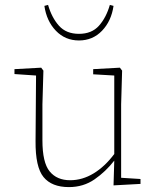

<svg xmlns="http://www.w3.org/2000/svg" viewBox="-20 -750 644 783"><path d="M261 13Q191 13 157.5 -28Q124 -69 125 -175L127 -442L39 -448V-468L148 -474L157 -462L153 -324V-178Q153 -87 182.5 -51Q212 -15 266 -15Q316 -15 362 -43Q408 -71 446 -122V-442L360 -447V-468L469 -474L478 -462L474 -324V-25L553 -20V0L443 6L446 -95Q411 -50 365.5 -18.5Q320 13 261 13ZM161 -726 176 -730Q191 -678 220.5 -645Q250 -612 302 -612Q354 -612 383.5 -645Q413 -678 428 -730L443 -726Q434 -664 396 -624.5Q358 -585 302 -585Q246 -585 208 -624.5Q170 -664 161 -726Z"/></svg>

Font: Source Serif Pro ExtraLight
Style: Regular
Weight: 200
Designer: Frank Grießhammer
Foundry: Adobe Systems Incorporated
Version: Version 3.001;hotconv 1.0.111;makeotfexe 2.5.65597